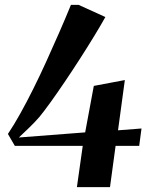

<svg xmlns="http://www.w3.org/2000/svg" viewBox="-20 -769 612 789"><path d="M296 0 320 -169.5H41L12.5 -218.5Q38 -256.5 64.2 -303.8Q90.5 -351 117.2 -404.8Q144 -458.5 170.2 -516.2Q196.5 -574 222.2 -632.8Q248 -691.5 271.5 -749H303L413 -699Q393.5 -664 366 -619Q338.5 -574 307.5 -525.8Q276.5 -477.5 245.5 -431.8Q214.5 -386 187.5 -348.5Q160.5 -311 142 -288.5Q121 -264.5 99.8 -244.2Q78.5 -224 57.5 -204L330 -225L365.5 -416L493 -440L465 -233.5L561.5 -241L552 -169.5H455L432 0Z"/></svg>

Font: Merriweather 144pt SemiBold
Style: Italic
Weight: 600
Italic angle: -7.8°
Version: Version 2.101